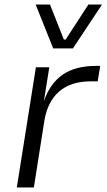

<svg xmlns="http://www.w3.org/2000/svg" viewBox="-20 -825 469 845"><path d="M54 0 138 -529H197L173 -379Q200 -458 256 -496.5Q312 -535 403 -535H421L410 -467H379Q292 -467 240.5 -422.5Q189 -378 175 -292L129 0ZM214 -612 137 -805H200L261 -651H269L369 -805H429L301 -612Z"/></svg>

Font: Sora Light
Style: Italic
Weight: 300
Designer: Jonathan Barnbrook, Juli√°n Moncada
Version: Version 1.000